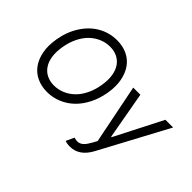

<svg xmlns="http://www.w3.org/2000/svg" viewBox="-167 -1098 1663 1663"><g transform="rotate(45 665.0 -266.0)"><path d="M715.9 -358Q701.7 -274.1 666.5 -204.9Q631.4 -135.7 582 -88.6Q532.7 -41.5 470.3 -15.8Q408 9.9 339.5 9.9Q269.2 9.9 213.2 -16.5Q157.3 -43 122.2 -92.3Q87 -141.7 73.7 -211.8Q60.4 -282 75.3 -369.3Q94.1 -480.8 148.8 -564.8Q203.5 -648.8 282.1 -693Q360.8 -737.2 453.1 -737.2Q523.1 -737.2 578.7 -710.8Q634.2 -684.3 669.2 -634.9Q704.2 -585.6 717.5 -515.4Q730.8 -445.3 715.9 -358ZM632.1 -369.3Q643.5 -438.9 634.8 -492.4Q626.1 -545.8 600.7 -581.9Q575.3 -617.9 536.6 -636.4Q497.9 -654.8 448.9 -654.8Q398.1 -654.8 351 -635.1Q304 -615.4 265.3 -578.7Q226.6 -541.9 198.5 -485.1Q170.5 -428.3 159.1 -358Q147.7 -288.4 156.4 -234.9Q165.1 -181.5 190.5 -145.4Q215.9 -109.4 254.6 -90.9Q293.3 -72.4 342.3 -72.4Q393.1 -72.4 440.2 -92.2Q487.2 -111.9 525.9 -148.6Q564.6 -185.4 592.7 -242.2Q620.7 -299 632.1 -369.3ZM813.2 204.5Q793.7 204.5 777 201.3Q760.3 198.2 753.6 194.6L787.6 120.7Q816.4 128.9 839.5 125.9Q862.6 122.9 883.5 103.2Q904.5 83.5 926.8 42.6L950.3 0L840.9 -545.5H928.3L1006.4 -109.4H1012.1L1235.1 -545.5H1329.5L995 78.8Q927.6 204.5 813.2 204.5Z"/></g></svg>

Font: Karasuma Gothic
Style: Italic
Weight: 400
Italic angle: -9.39999°
Designer: Rasmus Andersson / Ryoko Nishizuka
Foundry: Genbu
Version: Version 1.00